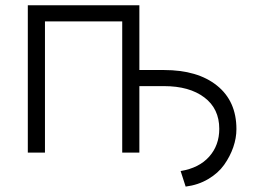

<svg xmlns="http://www.w3.org/2000/svg" viewBox="-20 -565 951 711"><path d="M83 0V-545.4H496.1V-305.7H587.4Q711.9 -305.7 783.7 -248Q855.5 -190.4 855.5 -86.9Q855.5 -53.7 843.8 -19.8Q832 14.2 810.1 45.2Q788.1 76.2 751 98.1Q713.9 120.1 667.5 126L648.9 68.4Q717.3 57.1 754.6 15.1Q792 -26.9 792 -87.9Q792 -162.6 736.6 -204.3Q681.2 -246.1 587.4 -246.1H496.1V0H432.6V-485.8H146.5V0Z"/></svg>

Font: Interop Light
Style: Regular
Weight: 300
Designer: Rasmus Andersson, Google, Jang Haemin
Foundry: jhaemin
Version: Version 1.007